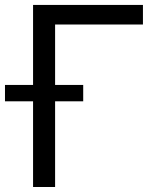

<svg xmlns="http://www.w3.org/2000/svg" viewBox="-44 -747 639 767"><path d="M527 -649.1H176.1V-407.7H288.4V-342.3H176.1V0H88.1V-342.3H-24.1V-407.7H88.1V-727.3H527Z"/></svg>

Font: Interop
Style: Regular
Weight: 400
Designer: Rasmus Andersson, Google, Jang Haemin
Foundry: jhaemin
Version: Version 1.008